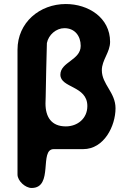

<svg xmlns="http://www.w3.org/2000/svg" viewBox="-20 -734 641 954"><path d="M307 -714C177 -714 67 -622 67 -487V133C67 165 106 200 137 200C248 200 173 7 247 7H393C498 7 554 -109 554 -196C554 -275 486 -315 486 -385C486 -436 527 -474 527 -526C527 -647 418 -714 307 -714ZM206 -220C206 -227 207 -251 207 -253C207 -293 212 -480 213 -520C221 -561 259 -594 300 -594C352 -594 381 -555 381 -506C381 -435 280 -426 280 -363C280 -296 414 -309 414 -207C414 -145 365 -106 307 -106C236 -106 206 -152 206 -220Z"/></svg>

Font: Asimov Print
Style: Regular
Weight: 500
Designer: Google
Version: Version 2.000980: 2014